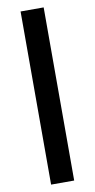

<svg xmlns="http://www.w3.org/2000/svg" viewBox="-98 -931 481 972"><g transform="rotate(-10 142.0 -445.0)"><path d="M82.5 0V-890H201.2V0Z"/></g></svg>

Font: Now Medium
Style: Regular
Weight: 500
Designer: Alfredo Marco Pradil
Foundry: Alfredo Marco Pradil
Version: Version 1.002;PS 001.002;hotconv 1.0.88;makeotf.lib2.5.64775